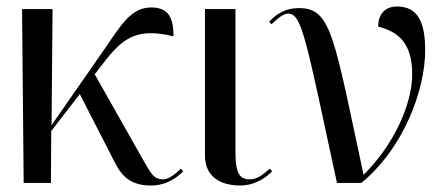

<svg xmlns="http://www.w3.org/2000/svg" viewBox="-20 -564 1381 592"><path d="M53 0H137L138 -160L226 -274L335 -61C359 -14 390 8 446 8C495 8 529 -19 545 -36L538 -44C521 -28 501 -11 483 -11C456 -11 447 -26 427 -61L272 -335L296 -366C357 -446 400 -480 515 -452C515 -504 503 -541 447 -541C385 -541 356 -491 301 -411L139 -178L142 -536H48Z M720 8C769 8 803 -19 819 -36L812 -44C793 -28 775 -11 751 -11C721 -11 706 -25 706 -96V-536H612V-84C612 -14 667 8 720 8Z M1019 0H1094C1223 -105 1291 -285 1291 -409C1291 -496 1268 -544 1204 -544C1168 -544 1146 -521 1146 -482C1205 -467 1251 -434 1251 -335C1251 -244 1195 -118 1101 -25C1009 -453 1002 -539 902 -539C865 -539 837 -526 810 -497L817 -489C841 -512 855 -522 869 -522C912 -522 925 -433 1019 0Z"/></svg>

Font: Noto Serif Display
Style: Regular
Weight: 400
Designer: Monotype Design Team
Foundry: Monotype Imaging Inc.
Version: Version 2.009